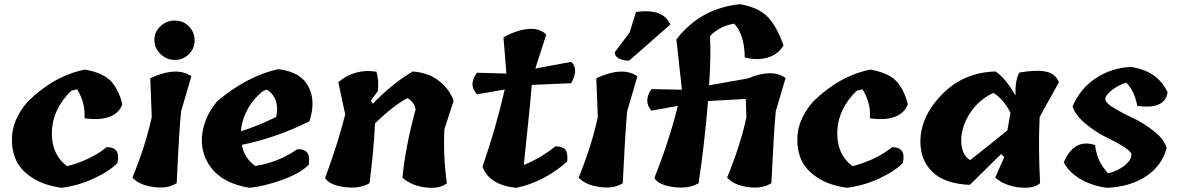

<svg xmlns="http://www.w3.org/2000/svg" viewBox="-20 -896 5633 916"><path d="M385 -564Q470 -549 507.5 -510.5Q545 -472 564 -399Q549 -356 501.5 -338.5Q454 -321 383 -332Q389 -403 348 -470L320 -463Q231 -376 227.5 -268.5Q224 -161 300 -103Q414 -133 489 -194Q558 -194 540 -118Q499 -77 425.5 -43.5Q352 -10 274 0Q188 -12 133 -48.5Q78 -85 57 -131Q36 -177 37 -233Q37 -324 112 -411Q237 -534 385 -564Z M704 -337 697 -523Q824 -581 893 -532L844 -365Q835 -285 823 -22Q779 6 710.5 -4Q642 -14 612 -49Q674 -200 704 -337ZM908.5 -704.5Q909 -666 881.5 -638Q854 -610 814.5 -610Q775 -610 746 -638Q717 -666 716.5 -704.5Q716 -743 745 -770.5Q774 -798 814 -798Q854 -798 881 -770.5Q908 -743 908.5 -704.5Z M1308 -566Q1415 -553 1451.5 -483.5Q1488 -414 1456 -317Q1296 -238 1134 -205Q1144 -143 1198 -104Q1310 -122 1398 -184Q1466 -188 1453 -110Q1414 -70 1329.5 -39Q1245 -8 1171 0Q1054 -19 997 -84Q940 -149 943 -237Q949 -333 1016 -413Q1162 -535 1308 -566ZM1253 -469 1234 -461Q1186 -422 1159 -370.5Q1132 -319 1130 -270Q1205 -293 1298 -338Q1316 -428 1253 -469Z M2144 -415 2100 -278Q2094 -150 2112 -22Q2079 6 2012 -1.5Q1945 -9 1900 -48Q1913 -190 1963 -375Q1954 -412 1924 -428Q1857 -393 1769 -307Q1764 -188 1743 -22Q1696 6 1623.5 -3.5Q1551 -13 1531 -47Q1591 -208 1627 -350L1594 -504Q1672 -570 1776 -554Q1788 -514 1783 -462L1749 -416L1759 -401Q1847 -494 1949 -555Q2027 -549 2077 -508Q2127 -467 2144 -415Z M2255 -549 2396 -545 2382 -718Q2450 -755 2503.5 -758Q2557 -761 2586 -731L2534 -569L2705 -601Q2743 -568 2705 -499L2517 -491Q2511 -414 2497 -283.5Q2483 -153 2479 -109Q2557 -140 2630 -198Q2666 -197 2678 -181Q2690 -165 2686 -125Q2574 -27 2443 0Q2314 -13 2282 -101Q2345 -282 2388 -469L2256 -446Q2234 -470 2234 -494Q2234 -518 2255 -549Z M2832 -337 2825 -523Q2952 -581 3021 -532L2972 -365Q2963 -271 2951 -22Q2908 6 2839.5 -4Q2771 -14 2741 -49Q2803 -203 2832 -337ZM3014 -839Q3145 -857 3178 -779L2982 -607Q2954 -606 2933 -617Q2912 -628 2913 -647L2984 -741Z M3363 -489 3549 -522Q3663 -570 3728 -524L3681 -365Q3672 -271 3660 -22Q3616 6 3548 -3.5Q3480 -13 3449 -49Q3514 -207 3541 -337L3538 -424L3358 -414Q3341 -210 3313 -22Q3267 6 3194 -3.5Q3121 -13 3102 -47Q3171 -220 3214 -391L3088 -368Q3048 -413 3088 -471L3232 -468L3233 -471L3207 -708Q3321 -857 3511 -876Q3600 -860 3643 -815Q3686 -770 3718 -680Q3696 -639 3646 -622.5Q3596 -606 3533 -622Q3532 -730 3483 -783Q3417 -774 3367 -724Q3373 -639 3363 -489Z M4132 -564Q4217 -549 4254.5 -510.5Q4292 -472 4311 -399Q4296 -356 4248.5 -338.5Q4201 -321 4130 -332Q4136 -403 4095 -470L4067 -463Q3978 -376 3974.5 -268.5Q3971 -161 4047 -103Q4161 -133 4236 -194Q4305 -194 4287 -118Q4246 -77 4172.5 -43.5Q4099 -10 4021 0Q3935 -12 3880 -48.5Q3825 -85 3804 -131Q3783 -177 3784 -233Q3784 -324 3859 -411Q3984 -534 4132 -564Z M5032 -504 4940 -338Q4933 -201 4942 -22Q4911 6 4841.5 -2Q4772 -10 4728 -49L4771 -146L4756 -161Q4636 -43 4607 -14Q4488 -19 4430 -74.5Q4372 -130 4371 -217Q4370 -338 4473 -444.5Q4576 -551 4730 -555Q4778 -522 4825 -440Q4822 -513 4843 -550Q4927 -564 4971.5 -554Q5016 -544 5032 -504ZM4608 -132Q4694 -199 4786 -274L4801 -357Q4770 -421 4719 -453Q4648 -419 4607 -355Q4566 -291 4566 -225Q4566 -159 4608 -132Z M5378 -159Q5378 -183 5252 -244Q5204 -268 5157.5 -307Q5111 -346 5097 -388Q5132 -472 5206.5 -522Q5281 -572 5377 -577Q5444 -565 5484.5 -536Q5525 -507 5550 -457Q5547 -417 5510.5 -399Q5474 -381 5406 -391Q5392 -463 5353 -502Q5315 -490 5284 -465.5Q5253 -441 5253 -423.5Q5253 -406 5294 -381Q5335 -356 5386 -332.5Q5437 -309 5485.5 -270Q5534 -231 5546 -190Q5523 -104 5446 -54Q5369 -4 5260 0Q5188 -10 5134 -42Q5080 -74 5055 -121Q5104 -237 5204 -204Q5211 -158 5224 -130.5Q5237 -103 5266 -69Q5313 -80 5345.5 -106.5Q5378 -133 5378 -159Z"/></svg>

Font: Tillana
Style: Bold
Weight: 700
Designer: Lipi Raval (Devanagari, Latin), Jonny Pinhorn (Latin)
Foundry: Indian Type Foundry
Version: Version 2.002;PS 1.0;hotconv 1.0.79;makeotf.lib2.5.61930; tt